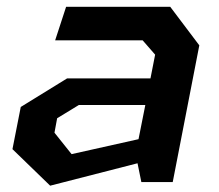

<svg xmlns="http://www.w3.org/2000/svg" viewBox="-20 -548 660 578"><path d="M405.5 0H500L580 -411.5L492.5 -527.5H179L146 -426.5H409.5L447 -383.5L433 -312H182L42.5 -226L17.5 -99L131 11L394 -56.5ZM144 -148.5 152 -192 217.5 -232H417.5L397 -129L195.5 -84Z"/></svg>

Font: Monaspace Krypton SemiBold
Style: Italic
Weight: 600
Italic angle: -11°
Designer: Riley Cran & the Lettermatic Team
Foundry: Lettermatic
Version: Version 1.101 (Monaspace Krypton)